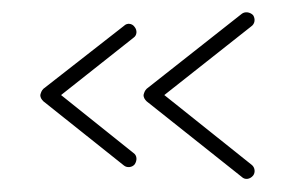

<svg xmlns="http://www.w3.org/2000/svg" viewBox="-20 -517 467 305"><path d="M49 -356 177 -254C182 -250 190 -251 194 -256C198 -262 198 -270 192 -274L77 -366L192 -457C198 -461 198 -469 194 -474C190 -480 182 -481 177 -476L49 -376C46 -373 45 -370 44 -366C44 -362 46 -359 49 -356ZM213 -356 364 -236C369 -231 377 -232 382 -238C386 -243 385 -251 380 -255L241 -366L379 -475C385 -479 386 -487 382 -493C377 -498 369 -499 364 -495L213 -376C210 -373 209 -370 208 -366C208 -362 210 -359 213 -356Z"/></svg>

Font: LS
Style: LightAlt
Weight: 250
Designer: BSozoo
Foundry: BSozoo
Version: Version 001.000